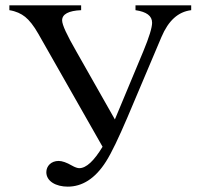

<svg xmlns="http://www.w3.org/2000/svg" viewBox="-20 -682 751 717"><path d="M694 -662H486V-644C527 -638 548 -623 548 -597C548 -579 537 -543 515 -490L409 -236L265 -490C230 -551 212 -589 212 -606C212 -629 236 -642 283 -644V-662H15V-644C40 -640 59 -631 74 -619C89 -607 106 -586 123 -556L363 -134C331 -81 302 -54 276 -54C270 -54 260 -57 248 -64C229 -75 212 -81 199 -81C171 -81 153 -62 153 -39C153 -5 189 15 233 15C286 15 335 -14 376 -79C397 -112 423 -167 456 -244L583 -544C609 -605 645 -638 694 -644Z"/></svg>

Font: XITS Math
Style: Regular
Weight: 400
Designer: MicroPress Inc., with final additions and corrections provided by Coen Hoffman, Elsevier (retired)
Version: Version 1.302